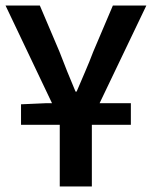

<svg xmlns="http://www.w3.org/2000/svg" viewBox="-24 -674 549 694"><path d="M192 0V-223H52V-297L143 -301H164L-4 -654H120L191 -487Q205 -450 219 -415.5Q233 -381 249 -343H253Q269 -381 284 -415.5Q299 -450 313 -487L384 -654H505L336 -301H449V-223H308V0Z"/></svg>

Font: Source Sans Pro SemiBold
Style: Regular
Weight: 600
Designer: Paul D. Hunt
Foundry: Adobe Systems Incorporated
Version: Version 2.045;hotconv 1.0.109;makeotfexe 2.5.65596